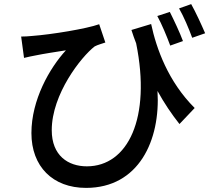

<svg xmlns="http://www.w3.org/2000/svg" viewBox="-20 -849 1040 935"><path d="M979 -687C961 -729 933 -790 911 -829L852 -808C875 -768 899 -711 916 -665ZM871 -649C856 -690 827 -751 807 -791L746 -771C768 -731 792 -673 809 -627ZM620 -703C627 -680 635 -659 643 -638C717 -274 603 -39 403 -39C312 -39 232 -91 232 -215C232 -391 376 -573 441 -623C456 -631 479 -637 493 -642L463 -731C402 -709 231 -681 137 -674C119 -672 99 -671 83 -671L97 -567C119 -572 135 -576 153 -579C191 -587 257 -597 301 -604C221 -517 133 -362 133 -201C133 -38 237 66 399 66C656 66 762 -166 747 -406C780 -346 816 -293 854 -245L928 -323C799 -452 742 -611 716 -732Z"/></svg>

Font: Genne Gothic Medium
Style: Regular
Weight: 500
Designer: Ryoko NISHIZUKA (kana & ideographs); Paul D. Hunt (Latin, Greek & Cyrillic); Wenlong ZHANG (bopomofo); Sandoll Communica
Foundry: Adobe Systems Incorporated
Version: Version 1.004;PS 1.004;hotconv 16.6.51;makeotf.lib2.5.65220